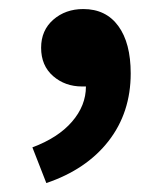

<svg xmlns="http://www.w3.org/2000/svg" viewBox="-20 -198 364 431"><path d="M84 212.9 52.7 132.8Q110.4 111.3 141.6 75.2Q172.9 39.1 172.9 -3.9H164.1Q126 -3.9 99.1 -27.3Q72.3 -50.8 72.3 -90.8Q72.3 -129.9 99.6 -153.8Q127 -177.7 167 -177.7Q217.8 -177.7 245.6 -139.6Q273.4 -101.6 273.4 -33.2Q273.4 54.7 223.6 118.7Q173.8 182.6 84 212.9Z"/></svg>

Font: Nasu
Style: Bold
Weight: 700
Designer: Ryoko NISHIZUKA (kana &amp; ideographs); Paul D. Hunt (Latin, Greek &amp; Cyrillic); Wenlong ZHANG (bopomofo); Sandoll C
Version: Version 2014.1215